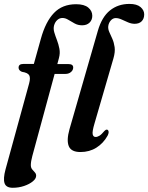

<svg xmlns="http://www.w3.org/2000/svg" viewBox="-41 -748 738 956"><path d="M51.5 -411Q51.5 -429.5 74.5 -429.5H127.5L162.5 -555Q186 -640 227.8 -683.5Q269.5 -727 338 -727Q378.5 -727 398.5 -710.2Q418.5 -693.5 418.5 -669.5Q418.5 -648.5 404.8 -635.2Q391 -622 368 -622Q347.5 -622 331 -631Q314.5 -640 299.5 -649.2Q284.5 -658.5 270 -658.5Q255 -658.5 243.8 -648Q232.5 -637.5 228 -620.5Q224 -604.5 229.5 -586.2Q235 -568 242.8 -547.8Q250.5 -527.5 254.8 -505.2Q259 -483 252.5 -459L244.5 -429H299.5Q323.5 -429 323.5 -412Q323.5 -398.5 312.2 -389.2Q301 -380 285.5 -380H231L120 28.5Q112.5 56.5 112.5 73.5Q112.5 87 119 95Q125.5 103 132.2 110Q139 117 139 127Q139 141.5 122.2 155.2Q105.5 169 78.8 178Q52 187 22.5 187Q-10.5 187 -18.2 164.5Q-26 142 -13.5 95.5L104 -332.5Q111.5 -360 104.5 -373Q97.5 -386 68 -390.5Q51.5 -397.5 51.5 -411ZM603.5 -728.5Q640.5 -728.5 658.8 -712.8Q677 -697 677 -676.5Q677 -655 664.5 -642.2Q652 -629.5 629.5 -629.5Q613.5 -629.5 597 -636.5Q580.5 -643.5 564.8 -650.8Q549 -658 535.5 -658Q521 -658 510.5 -646Q500 -634 498 -617.5Q496.5 -603 503.5 -587.8Q510.5 -572.5 518.5 -554.5Q526.5 -536.5 529.8 -513Q533 -489.5 524 -458L429.5 -133Q417.5 -92.5 420.5 -79.2Q423.5 -66 435 -66Q444 -66 454.2 -72.2Q464.5 -78.5 479 -96Q486 -103.5 491.5 -102.5Q497.5 -102 499.5 -94Q501.5 -86 494.5 -72Q473.5 -34.5 439 -12.8Q404.5 9 359.5 9Q313.5 9 301.5 -20.2Q289.5 -49.5 305 -104.5L446 -594Q466 -663.5 506.5 -696Q547 -728.5 603.5 -728.5Z"/></svg>

Font: Fraunces 144pt S050 SemiBold
Style: Italic
Weight: 600
Italic angle: -16°
Version: Version 1.000; ttfautohint (v1.8.3)